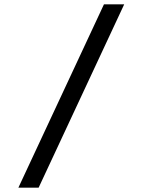

<svg xmlns="http://www.w3.org/2000/svg" viewBox="-20 -732 656 882"><path d="M64.5 130 457.5 -712H550.5L157.5 130Z"/></svg>

Font: Overpass Mono Light Medium
Style: Regular
Weight: 500
Monospace: yes
Version: Version 4.000